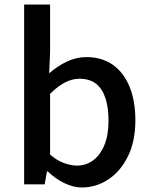

<svg xmlns="http://www.w3.org/2000/svg" viewBox="-20 -817 669 851"><path d="M343 14Q306 14 266 -5Q226 -24 192 -57H188L178 0H87V-797H202V-586L198 -492Q234 -524 276.5 -544Q319 -564 362 -564Q432 -564 480.5 -529.5Q529 -495 554.5 -432Q580 -369 580 -284Q580 -190 546.5 -123Q513 -56 459 -21Q405 14 343 14ZM321 -83Q361 -83 392.5 -106Q424 -129 442.5 -173.5Q461 -218 461 -282Q461 -340 447.5 -381.5Q434 -423 406 -445.5Q378 -468 332 -468Q300 -468 268 -451.5Q236 -435 202 -401V-132Q233 -105 264.5 -94Q296 -83 321 -83Z"/></svg>

Font: Noto Sans HK Thin Medium
Style: Regular
Weight: 500
Version: Version 2.004-H2;hotconv 1.0.118;makeotfexe 2.5.65603